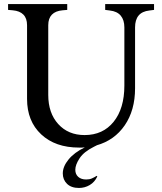

<svg xmlns="http://www.w3.org/2000/svg" viewBox="-20 -720 803 951"><path d="M372 11Q254 11 184 -54.5Q114 -120 114 -230V-595Q114 -629 96 -647.5Q78 -666 43 -669L20 -671V-700H313V-671L290 -669Q255 -666 237 -647.5Q219 -629 219 -595V-250Q219 -160 268.5 -105.5Q318 -51 399 -51Q490 -51 543 -117Q596 -183 596 -296V-584Q596 -621 578 -642.5Q560 -664 524 -668L501 -671V-700H743V-671L720 -668Q684 -664 666.5 -643Q649 -622 649 -584V-283Q649 -174 598 -99.5Q547 -25 458 0H459L447 6Q396 31 374.5 63.5Q353 96 353 121Q353 143 367.5 156Q382 169 407 169Q423 169 434.5 164Q446 159 459 151L462 154Q449 182 424.5 196.5Q400 211 371 211Q333 211 312 190.5Q291 170 291 139Q291 105 319.5 70Q348 35 400 10Q393 11 386 11Q379 11 372 11Z"/></svg>

Font: Redaction
Style: Regular
Weight: 400
Designer: Jeremy Mickel / Forest Young
Foundry: MCKL
Version: Version 2.001; Redaction